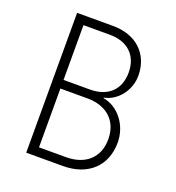

<svg xmlns="http://www.w3.org/2000/svg" viewBox="-132 -836 865 942"><g transform="rotate(20 300.0 -365.0)"><path d="M110 0H301C433 0 515 -78 515 -200C515 -289 455 -368 375 -381V-384C445 -397 498 -467 498 -542C498 -656 419 -730 298 -730H110ZM160 -398V-684H298C391 -684 448 -630 448 -541C448 -452 392 -398 298 -398ZM160 -46V-353H301C403 -353 466 -294 466 -199C466 -104 403 -46 301 -46Z"/></g></svg>

Font: JetBrains Mono Thin
Style: Regular
Weight: 100
Monospace: yes
Designer: Philipp Nurullin, Konstantin Bulenkov
Foundry: JetBrains
Version: Version 2.305